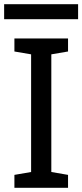

<svg xmlns="http://www.w3.org/2000/svg" viewBox="-29 -894 392 914"><path d="M39.6 0V-61.5L119.1 -75.2V-635.3L39.6 -648.9V-710.9H294.9V-648.9L215.3 -635.3V-75.2L294.9 -61.5V0ZM-9.3 -802.7V-874H342.8V-802.7Z"/></svg>

Font: Roboto Slab
Style: Regular
Weight: 400
Designer: Google
Version: Version 2.000; ttfautohint (v1.8.1.43-b0c9)